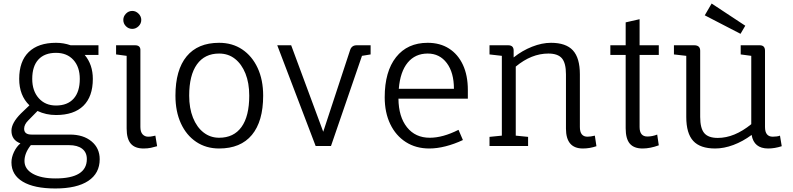

<svg xmlns="http://www.w3.org/2000/svg" viewBox="-20 -829 4500 1090"><path d="M294 241Q174 241 109.5 202.5Q45 164 45 93Q45 64 59.5 33.5Q74 3 96 -15Q45 -34 45 -87Q45 -131 99 -185L147 -231Q89 -287 89 -381Q89 -481 143 -533.5Q197 -586 298 -586Q341 -586 381 -572H539V-517H461Q507 -462 507 -381Q507 -281 453.5 -228.5Q400 -176 298 -176Q241 -176 193 -199L140 -145Q117 -122 117 -98Q117 -65 159 -65H377Q453 -65 499.5 -26.5Q546 12 546 75Q546 155 481 198Q416 241 294 241ZM298 -230Q363 -230 398 -269Q433 -308 433 -381Q433 -449 396.5 -489Q360 -529 298 -529Q233 -529 198 -491Q163 -453 163 -381Q163 -313 200 -271.5Q237 -230 298 -230ZM295 184Q473 184 473 74Q473 36 446.5 15.5Q420 -5 372 -5H155Q119 40 119 85Q119 131 166.5 157.5Q214 184 295 184Z M795 14Q746 14 722.5 -13.5Q699 -41 699 -99V-512L639 -520V-572H747Q779 -572 777 -541V-108Q777 -80 789.5 -66.5Q802 -53 821 -53Q835 -53 845.5 -55.5Q856 -58 862 -59L872 1Q856 6 837 10Q818 14 795 14ZM731 -665Q710 -665 695 -680Q680 -695 680 -716Q680 -736 695 -751.5Q710 -767 731 -767Q751 -767 766.5 -751.5Q782 -736 782 -716Q782 -695 766.5 -680Q751 -665 731 -665Z M1224 14Q1150 14 1094 -23.5Q1038 -61 1007 -128.5Q976 -196 976 -286Q976 -432 1039.5 -509Q1103 -586 1224 -586Q1299 -586 1355 -548.5Q1411 -511 1442.5 -443.5Q1474 -376 1474 -286Q1474 -140 1410 -63Q1346 14 1224 14ZM1224 -47Q1307 -47 1351 -108Q1395 -169 1395 -286Q1395 -358 1373.5 -411.5Q1352 -465 1314 -495Q1276 -525 1224 -525Q1142 -525 1098 -463.5Q1054 -402 1054 -286Q1054 -215 1075.5 -161Q1097 -107 1135.5 -77Q1174 -47 1224 -47Z M1772 0 1554 -572H1633L1815 -81L1968 -546Q1977 -572 2005 -572H2084V-520L2035 -512L1859 0Z M2417 14Q2341 14 2284 -22.5Q2227 -59 2195.5 -124.5Q2164 -190 2164 -277Q2164 -423 2228.5 -504.5Q2293 -586 2408 -586Q2478 -586 2529 -553.5Q2580 -521 2608 -461Q2636 -401 2636 -318V-269H2242Q2243 -166 2290.5 -106.5Q2338 -47 2420 -47Q2494 -47 2583 -92L2608 -34Q2559 -11 2510 1.5Q2461 14 2417 14ZM2244 -325H2557Q2557 -417 2516.5 -471Q2476 -525 2408 -525Q2337 -525 2294.5 -473.5Q2252 -422 2244 -325Z M3289 14Q3193 14 3193 -99V-407Q3193 -471 3170 -498Q3147 -525 3093 -525Q2997 -525 2908 -451V-59L2978 -52V0H2759V-52L2829 -59V-512L2759 -520V-572H2865Q2896 -572 2896 -542V-503Q2945 -542 3001 -564Q3057 -586 3108 -586Q3193 -586 3232.5 -543Q3272 -500 3272 -407V-108Q3272 -53 3315 -53Q3333 -53 3357 -59L3366 1Q3328 14 3289 14Z M3628 14Q3579 14 3555.5 -13.5Q3532 -41 3532 -101V-517H3445V-572H3532V-702L3611 -720V-572H3720V-517H3611V-108Q3611 -54 3655 -54Q3683 -54 3711 -65L3720 -4Q3671 14 3628 14Z M4040 14Q3955 14 3915.5 -29Q3876 -72 3876 -165V-512L3806 -520V-572H3921Q3955 -572 3955 -541V-165Q3955 -101 3978 -73.5Q4001 -46 4055 -46Q4149 -46 4245 -124V-512L4185 -520V-572H4293Q4323 -572 4323 -541V-108Q4323 -53 4367 -53Q4378 -53 4389.5 -54.5Q4401 -56 4408 -59L4418 1Q4378 14 4341 14Q4260 14 4247 -63Q4197 -26 4143.5 -6Q4090 14 4040 14ZM4184 -637 3981 -742 4020 -809 4211 -683Z"/></svg>

Font: Fauna One
Style: Regular
Weight: 400
Designer: Eduardo Rodriguez Tunni
Foundry: Eduardo Rodriguez Tunni
Version: Version 2.001; ttfautohint (v1.8.4.7-5d5b);gftools[0.9.23]